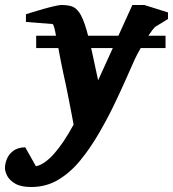

<svg xmlns="http://www.w3.org/2000/svg" viewBox="-101 -520 693 769"><path d="M23.9 229Q-16.6 229 -39.6 215.8Q-62.5 202.6 -71.8 184.8Q-81.1 167 -81.1 152.8Q-81.1 136.2 -73.7 117.4Q-66.4 98.6 -48.6 84.7Q-30.8 70.8 0 69.8L43 146Q110.8 131.3 193.8 -21Q192.4 -29.3 186.3 -61Q180.2 -92.8 171.4 -137.7Q162.6 -182.6 151.9 -230Q142.1 -275.9 134 -320.6Q126 -365.2 119.9 -394.5Q113.8 -423.8 108.9 -423.8L2.9 -432.1V-462.9Q11.7 -465.8 31.5 -471.9Q51.3 -478 74.7 -484.6Q98.1 -491.2 117.7 -495.6Q137.2 -500 145 -500Q167.5 -500 184.8 -495.1Q202.1 -490.2 216.6 -469.7Q231 -449.2 245.1 -401.9Q255.4 -367.7 267.6 -312Q279.8 -256.3 292 -198.2L429.2 -500H477.1L571.8 -470.2V-443.8L520 -412.1Q512.2 -404.8 496.1 -381.1Q480 -357.4 463.6 -329.3Q447.3 -301.3 438 -280.8Q423.8 -249 402.3 -200.4Q380.9 -151.9 353.8 -95.9Q326.7 -40 294.9 14.2Q261.7 71.8 221.9 120.8Q182.1 169.9 133.3 199.5Q84.5 229 23.9 229ZM43.9 -327.6V-377H562V-327.6Z"/></svg>

Font: Charis
Style: Bold Italic
Weight: 700
Italic angle: -11°
Designer: Walt Agee, Miriam Martin, Annie Olsen, Victor Gaultney, Lorna Priest, Alan Ward, Bob Hallissy, Martin Hosken, Sharon Cor
Foundry: SIL Global
Version: Version 7.000